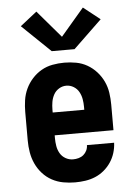

<svg xmlns="http://www.w3.org/2000/svg" viewBox="-55 -822 610 872"><g transform="rotate(-5 250.0 -386.0)"><path d="M252 8Q225 8 198 3Q171 -2 147 -15Q123 -28 104.5 -48.5Q86 -69 74.5 -94Q63 -119 58.5 -146Q54 -173 54 -200V-330Q54 -357 58 -384Q62 -411 73.5 -435.5Q85 -460 103.5 -480.5Q122 -501 145.5 -514.5Q169 -528 196 -533Q223 -538 250 -538Q277 -538 304 -533Q331 -528 354.5 -514.5Q378 -501 396.5 -480.5Q415 -460 426.5 -435.5Q438 -411 442 -384Q446 -357 446 -330V-213H178V-200Q178 -182 181 -164Q184 -146 193 -130.5Q202 -115 218 -106Q234 -97 252 -97Q265 -97 277.5 -100.5Q290 -104 299.5 -112Q309 -120 314.5 -131.5Q320 -143 320 -156H444Q443 -132 436 -109.5Q429 -87 416 -67.5Q403 -48 384.5 -32.5Q366 -17 344.5 -8Q323 1 299.5 4.5Q276 8 252 8ZM322 -317V-330Q322 -348 319 -365.5Q316 -383 307.5 -398.5Q299 -414 283.5 -423.5Q268 -433 250 -433Q232 -433 216.5 -423.5Q201 -414 192.5 -398.5Q184 -383 181 -365.5Q178 -348 178 -330V-317ZM198 -595 68 -720 144 -780 250 -656 356 -780 432 -720 302 -595Z"/></g></svg>

Font: Iosevka Slab Extrabold
Style: Regular
Weight: 800
Monospace: yes
Designer: Belleve Invis
Foundry: Belleve Invis
Version: Version 11.1.1; ttfautohint (v1.8.3)